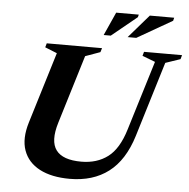

<svg xmlns="http://www.w3.org/2000/svg" viewBox="-58 -915 973 986"><g transform="rotate(5 428.5 -422.5)"><path d="M254 -269Q224.5 -172.5 258.8 -126.2Q293 -80 389 -80Q469.5 -80 525.5 -122.2Q581.5 -164.5 612 -266L721.5 -623.5L655 -649L661 -670H857L851 -649L774.5 -623L656.5 -236Q617.5 -109 537.2 -48Q457 13 337 13Q243.5 13 182 -19.2Q120.5 -51.5 99 -112Q77.5 -172.5 103.5 -257.5L215.5 -624L153.5 -649L159.5 -670H444.5L438 -649L361.5 -621.5ZM570.5 -738 674.5 -858H800L796 -842L615 -738ZM447 -738 501 -858H617.5L614 -844.5L483.5 -738Z"/></g></svg>

Font: Newsreader 16pt
Style: Bold Italic
Weight: 700
Italic angle: -17°
Designer: Hugues Gentile
Foundry: Production Type
Version: Version 1.003; ttfautohint (v1.8.3)